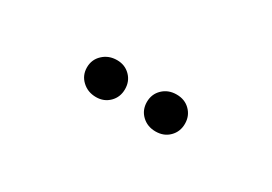

<svg xmlns="http://www.w3.org/2000/svg" viewBox="-12 -779 610 431"><g transform="rotate(30 293.0 -564.0)"><path d="M216.8 -516.6Q195.3 -516.6 180.7 -530.3Q166 -543.9 166 -564.5Q166 -585 180.7 -598.6Q195.3 -612.3 216.8 -612.3Q237.3 -612.3 251 -598.6Q264.6 -585 264.6 -564.5Q264.6 -543.9 251 -530.3Q237.3 -516.6 216.8 -516.6ZM371.1 -516.6Q349.6 -516.6 335.4 -530.3Q321.3 -543.9 321.3 -564.5Q321.3 -585 335.4 -598.6Q349.6 -612.3 371.1 -612.3Q392.6 -612.3 406.2 -598.6Q419.9 -585 419.9 -564.5Q419.9 -543.9 406.2 -530.3Q392.6 -516.6 371.1 -516.6Z"/></g></svg>

Font: Crimson Pro ExtraLight
Style: Regular
Weight: 400
Version: Version 1.002